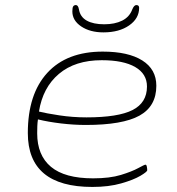

<svg xmlns="http://www.w3.org/2000/svg" viewBox="-20 -733 700 759"><path d="M345 6Q90 6 90 -207Q90 -361 167 -445Q244 -529 386 -529Q487 -529 542.5 -494Q598 -459 598 -394Q598 -313 531.5 -276Q465 -239 319 -239Q272 -239 221.5 -245Q171 -251 130 -261Q128 -248 127.5 -234Q127 -220 127 -206Q127 -119 181.5 -73.5Q236 -28 348 -28Q414 -28 458 -41.5Q502 -55 526.5 -68.5Q551 -82 555 -82Q559 -82 560.5 -74Q562 -66 562 -60Q562 -54 535 -38Q508 -22 459 -8Q410 6 345 6ZM322 -269Q447 -269 504 -298Q561 -327 561 -391Q561 -441 514.5 -468Q468 -495 382 -495Q277 -495 213 -441Q149 -387 134 -292Q162 -285 214.5 -277Q267 -269 322 -269ZM389 -605Q336 -605 301 -628.5Q266 -652 266 -688Q266 -703 269.5 -708Q273 -713 280 -713Q289 -713 292 -696Q297 -666 323 -651.5Q349 -637 392 -637Q434 -637 463 -651.5Q492 -666 503 -696Q510 -713 519 -713Q530 -713 530 -702Q530 -660 490.5 -632.5Q451 -605 389 -605Z"/></svg>

Font: Asap Expanded Expanded Thin
Style: Italic
Weight: 100
Width: 7
Italic angle: -6°
Designer: Pablo Cosgaya
Foundry: Omnibus-Type
Version: Version 3.001; ttfautohint (v1.8.4.7-5d5b)